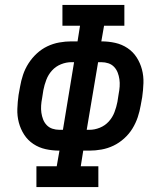

<svg xmlns="http://www.w3.org/2000/svg" viewBox="-20 -755 640 775"><path d="M127 0V-84H209L220 -147Q191 -147 164 -153Q137 -159 114.5 -174Q92 -189 77.5 -211.5Q63 -234 56 -260.5Q49 -287 50 -315.5Q51 -344 55 -372L61 -405Q65 -429 73 -453Q81 -477 95 -499Q109 -521 128.5 -539Q148 -557 171 -568Q194 -579 219 -583.5Q244 -588 268 -588H293L303 -651H232V-735H482V-651H400L389 -588Q418 -588 445 -582Q472 -576 494.5 -561Q517 -546 531.5 -523.5Q546 -501 553 -474.5Q560 -448 559 -419.5Q558 -391 554 -363L548 -330Q544 -306 536 -282Q528 -258 514.5 -236Q501 -214 481 -196Q461 -178 438 -167Q415 -156 390 -151.5Q365 -147 341 -147H316L306 -84H377V0ZM220 -231H234L279 -504H268Q247 -504 226 -495.5Q205 -487 190 -470.5Q175 -454 167 -433Q159 -412 155 -391L150 -359Q147 -344 146 -329Q145 -314 147 -300Q149 -286 154 -273Q159 -260 168.5 -250Q178 -240 191.5 -235.5Q205 -231 220 -231ZM341 -231Q362 -231 383 -239.5Q404 -248 419 -264.5Q434 -281 442 -302Q450 -323 454 -344L459 -376Q462 -391 463 -406Q464 -421 462 -435Q460 -449 455 -462Q450 -475 440.5 -485Q431 -495 417.5 -499.5Q404 -504 389 -504H376L330 -231Z"/></svg>

Font: Iosevka Curly Slab MdExObl
Style: Regular
Weight: 500
Width: 7
Italic angle: -9°
Monospace: yes
Designer: Belleve Invis
Foundry: Belleve Invis
Version: Version 11.1.0; ttfautohint (v1.8.3)